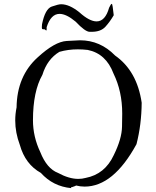

<svg xmlns="http://www.w3.org/2000/svg" viewBox="-20 -956 809 996"><path d="M350 20 349 16Q349 14 351 14L353 15Q374 8 374 7L373 6Q396 12 419 12Q568 12 688 -208Q714 -309 715 -423Q691 -588 577 -668Q500 -747 395 -747Q388 -747 326 -743.5Q264 -740 175 -658Q68 -561 66 -399Q59 -365 59 -331Q59 -268 83 -204Q111 -104 192 -59Q255 11 350 20ZM386 -28Q338 -28 281 -59Q223 -81 189 -167Q151 -247 151 -332Q151 -482 200 -568Q225 -649 288 -687Q333 -700 384 -700Q409 -700 435 -697Q530 -678 569 -574Q614 -482 614 -367Q614 -362 613 -299Q612 -236 570 -151Q524 -52 424 -33Q406 -28 386 -28ZM456 -791Q503 -791 527 -817.5Q551 -844 570 -877Q564 -936 560 -936Q555 -936 546 -916Q526 -845 481 -845Q444 -845 392 -892Q340 -934 297 -934Q283 -934 248.5 -922Q214 -910 198 -830L197 -815Q197 -806 200 -805Q203 -804 207 -804H212Q217 -798 221 -798Q222 -798 222 -807V-815Q244 -884 289 -884Q324 -884 372 -844Q422 -791 445 -791Z"/></svg>

Font: Xiaobo Songti 小帛宋体
Style: Regular
Weight: 400
Version: Version 1.501;March 17, 2024;FontCreator 14.0.0.2814 64-bit